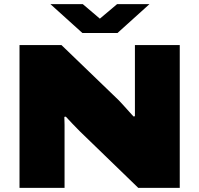

<svg xmlns="http://www.w3.org/2000/svg" viewBox="-20 -905 960 925"><path d="M74 0V-688H276L553 -421Q560 -414 573 -399.5Q586 -385 600 -369.5Q614 -354 623 -344L630 -345Q630 -366 630 -391.5Q630 -417 630 -435V-688H846V0H646L364 -273Q345 -292 327.5 -310.5Q310 -329 297 -343L290 -342Q291 -326 291 -303.5Q291 -281 291 -264V0ZM223 -885H379L493 -788H429L544 -885H700L546 -746H377Z"/></svg>

Font: Archivo SemiExpanded Black
Style: Regular
Weight: 900
Width: 6
Designer: Hector Gatti
Foundry: Omnibus-Type
Version: Version 2.001